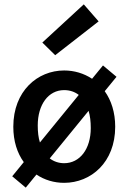

<svg xmlns="http://www.w3.org/2000/svg" viewBox="-20 -826 589 880"><path d="M153 -251C153 -347 202 -413 274 -413C300 -413 323 -405 341 -391L163 -173C156 -195 153 -221 153 -251ZM98 34 147 -26C184 -1 228 12 274 12C397 12 508 -82 508 -245C508 -311 490 -366 460 -408L514 -474L452 -526L402 -465C364 -490 320 -503 274 -503C152 -503 41 -409 41 -245C41 -179 59 -124 89 -83L36 -18ZM233 -573 432 -728 364 -806 174 -631ZM274 -78C249 -78 226 -86 208 -100L386 -318C393 -295 396 -269 396 -239C396 -143 346 -78 274 -78Z"/></svg>

Font: Source Sans Pro Semibold
Style: Regular
Weight: 600
Designer: Paul D. Hunt
Foundry: Adobe Systems Incorporated
Version: Version 3.006;hotconv 1.0.111;makeotfexe 2.5.65597